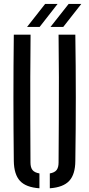

<svg xmlns="http://www.w3.org/2000/svg" viewBox="-20 -982 468 1008"><path d="M52.5 -137Q50.5 -304 50.5 -468.8Q50.5 -633.5 52.5 -800H140.5Q139.5 -689 139 -577Q138.5 -465 139 -352.8Q139.5 -240.5 140 -129Q140 -103 150.5 -89.5Q161 -76 187 -71.5V6.5Q116 1.5 84.8 -32.5Q53.5 -66.5 52.5 -137ZM241.5 6.5V-71.5Q267 -76 277.2 -89.5Q287.5 -103 287.5 -129Q288 -240.5 288.8 -352.8Q289.5 -465 289.2 -577Q289 -689 287.5 -800H375.5Q378 -633.5 378 -468.8Q378 -304 375.5 -137Q375 -66.5 343.5 -32.5Q312 1.5 241.5 6.5ZM122 -840.5 217 -961.5H282.5L188 -840.5ZM245 -840.5 340.5 -961.5H407L312 -840.5Z"/></svg>

Font: Big Shoulders Stencil Text Thin Medium
Style: Regular
Weight: 500
Version: Version 2.001